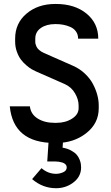

<svg xmlns="http://www.w3.org/2000/svg" viewBox="-20 -716 565 978"><path d="M377.9 -519Q377.9 -540 367.2 -555.4Q356.4 -570.8 338.6 -578.6Q320.8 -586.4 302.7 -589.8Q284.7 -593.3 265.1 -593.3H261.2Q216.8 -593.3 188.2 -573.5Q159.7 -553.7 159.7 -519V-501.5Q159.7 -498 160.6 -493.4Q161.6 -488.8 165.3 -479.7Q168.9 -470.7 179 -461.7Q189 -452.6 203.6 -446.3L353 -380.4Q386.2 -365.7 412.1 -341.3Q438 -316.9 452.9 -289.1Q467.8 -261.2 475.3 -233.4Q482.9 -205.6 482.9 -179.2V-164.6Q482.9 -87.4 419.2 -37.6Q355.5 12.2 267.6 12.2H257.8Q48.3 12.2 29.8 -174.3H132.3Q136.7 -134.3 171.9 -112.3Q207 -90.3 257.8 -90.3H267.6Q313.5 -90.3 346.9 -111.6Q380.4 -132.8 380.4 -164.6V-179.2Q380.4 -209 362.1 -240.7Q343.8 -272.5 310.1 -287.6L162.6 -352.5Q152.3 -356.9 141.4 -363.3Q130.4 -369.6 114.5 -383.1Q98.6 -396.5 86.7 -412.4Q74.7 -428.2 65.9 -452.6Q57.1 -477.1 57.1 -504.4V-519Q57.1 -597.7 115.2 -646.7Q173.3 -695.8 261.2 -695.8H265.1Q360.8 -695.8 420.7 -646.7Q480.5 -597.7 480.5 -519ZM319.8 137.2Q319.8 127.9 313.7 121.3Q307.6 114.7 297.6 111.8Q287.6 108.9 278.6 107.7Q269.5 106.4 259.8 106.4H220.7L227.5 3.9V-3.4H300.8V6.8L298.8 36.1Q323.7 40.5 342 50.5Q360.4 60.5 369.9 71.3Q379.4 82 385 95.9Q390.6 109.9 391.8 118.9Q393.1 127.9 393.1 137.2Q393.1 186.5 348.6 217.3Q312 242.7 265.6 242.7Q197.3 242.7 143.6 196.3L191.4 140.6Q224.6 169.4 265.6 169.4Q283.7 169.4 301.8 161.4Q319.8 153.3 319.8 137.2Z"/></svg>

Font: Anka/Coder Condensed
Style: Bold
Weight: 700
Width: 4
Monospace: yes
Version: Version 001.100